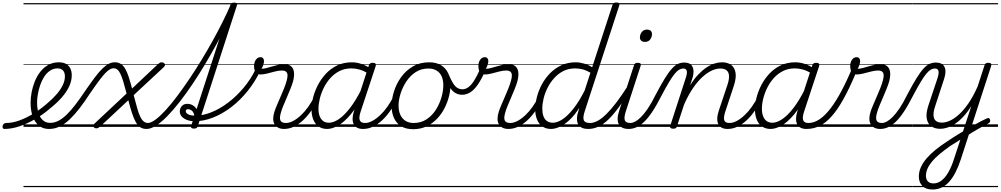

<svg xmlns="http://www.w3.org/2000/svg" viewBox="-189 -1020 8046 1544"><path d="M-154 17Q-163 17 -166.5 9.5Q-170 2 -168 -7Q-166 -16 -159 -23.5Q-152 -31 -140 -31Q-88 -31 -31 -52Q26 -73 83 -108.5Q140 -144 189 -187Q232 -223 264 -259.5Q296 -296 314.5 -333Q333 -370 333 -406Q333 -436 318 -453Q303 -470 273 -470Q262 -470 257.5 -477Q253 -484 254.5 -494Q256 -504 264 -511.5Q272 -519 285 -519Q320 -519 343 -505.5Q366 -492 377 -469Q388 -446 388 -414Q388 -369 367 -324.5Q346 -280 307.5 -236Q269 -192 216 -150Q160 -101 96 -63.5Q32 -26 -32 -4.5Q-96 17 -154 17ZM0 475H444V485H0ZM0 -20H444V0H0ZM0 -505H444V-500H0ZM0 -995H444V-985H0Z M206 17Q175 17 151 6.5Q127 -4 109 -23.5Q91 -43 79.5 -69.5Q68 -96 62.5 -127Q57 -158 57 -192Q57 -234 65.5 -279Q74 -324 91.5 -367Q109 -410 136 -444Q163 -478 200 -498.5Q237 -519 285 -519Q294 -519 297.5 -511.5Q301 -504 299 -494Q297 -484 290.5 -477Q284 -470 274 -470Q240 -470 213 -451.5Q186 -433 166.5 -403Q147 -373 134.5 -336.5Q122 -300 115.5 -263Q109 -226 109 -194Q109 -160 115.5 -130.5Q122 -101 135 -79Q148 -57 167.5 -44.5Q187 -32 215 -32Q249 -32 281.5 -49Q314 -66 348.5 -99.5Q383 -133 420.5 -182.5Q458 -232 501 -296Q543 -357 575.5 -400Q608 -443 635 -469Q662 -495 685.5 -507Q709 -519 734 -519Q743 -519 747 -512Q751 -505 749 -495.5Q747 -486 740.5 -478.5Q734 -471 724 -471Q702 -471 675.5 -448.5Q649 -426 615 -381Q581 -336 533 -266Q492 -203 452.5 -151.5Q413 -100 373.5 -62Q334 -24 293 -3.5Q252 17 206 17ZM444 475H482V485H444ZM444 -20H482V0H444ZM444 -505H482V-500H444ZM444 -995H482V-985H444Z M989 17Q959 17 938.5 3Q918 -11 902 -40Q886 -69 872 -112Q858 -155 843 -214L616 -2Q608 5 601 8.5Q594 12 586 12Q571 12 563 0Q555 -12 574 -29L829 -268Q814 -326 802 -365.5Q790 -405 778.5 -428Q767 -451 754 -461Q741 -471 722 -471Q711 -471 706 -478.5Q701 -486 703 -495.5Q705 -505 712.5 -512Q720 -519 734 -519Q762 -519 782.5 -506Q803 -493 818 -467Q833 -441 846 -401.5Q859 -362 873 -308L1081 -504Q1089 -511 1096 -515Q1103 -519 1111 -519Q1121 -519 1129 -513.5Q1137 -508 1138 -499.5Q1139 -491 1129 -481L886 -255Q902 -194 914 -151Q926 -108 938.5 -82Q951 -56 966.5 -43.5Q982 -31 1003 -31Q1013 -31 1017 -23.5Q1021 -16 1019.5 -7Q1018 2 1010.5 9.5Q1003 17 989 17ZM481 475H1146V485H481ZM481 -20H1146V0H481ZM481 -505H1146V-500H481ZM481 -995H1146V-985H481Z M990 17Q979 17 975 9.5Q971 2 972.5 -7Q974 -16 981 -23.5Q988 -31 999 -31Q1025 -31 1062 -58.5Q1099 -86 1143 -134Q1187 -182 1235 -246Q1283 -310 1333 -384Q1383 -458 1431 -537Q1479 -616 1522.5 -694.5Q1566 -773 1602 -845.5Q1638 -918 1664 -978Q1668 -986 1675 -990Q1682 -994 1690 -994Q1698 -994 1702.5 -989.5Q1707 -985 1704 -978Q1677 -911 1639 -833Q1601 -755 1556 -672Q1511 -589 1461.5 -506Q1412 -423 1360.5 -346Q1309 -269 1257.5 -203Q1206 -137 1158 -87.5Q1110 -38 1067 -10.5Q1024 17 990 17ZM1146 475H1171V485H1146ZM1146 -20H1171V0H1146ZM1146 -505H1171V-500H1146ZM1146 -995H1171V-985H1146Z M1370 14Q1358 14 1351.5 9.5Q1345 5 1348 -7L1663 -978Q1667 -990 1674 -994.5Q1681 -999 1694 -999Q1710 -999 1715.5 -993.5Q1721 -988 1716 -976L1401 -4Q1398 5 1391.5 9.5Q1385 14 1370 14ZM1171 475H1685V485H1171ZM1171 -20H1685V0H1171ZM1171 -505H1685V-500H1171ZM1171 -995H1685V-985H1171Z M1376 -45Q1343 -45 1316 -55Q1289 -65 1273 -82.5Q1257 -100 1257 -123Q1257 -149 1273 -167Q1289 -185 1318 -185Q1344 -185 1365.5 -170.5Q1387 -156 1396.5 -133Q1406 -110 1397 -82L1369 -69Q1376 -91 1369.5 -107.5Q1363 -124 1350 -133Q1337 -142 1324 -142Q1305 -142 1305 -125Q1305 -111 1325 -100.5Q1345 -90 1382 -90Q1443 -90 1511.5 -117.5Q1580 -145 1646 -195Q1712 -245 1770 -314Q1828 -383 1868 -466Q1872 -474 1879.5 -476Q1887 -478 1895 -476Q1903 -474 1906.5 -468Q1910 -462 1905 -452Q1862 -362 1801.5 -287Q1741 -212 1670 -158Q1599 -104 1524 -74.5Q1449 -45 1376 -45ZM1685 475V485ZM1685 -20V0ZM1685 -505V-500ZM1685 -995V-985Z M2096 17Q2068 17 2048.5 7Q2029 -3 2018.5 -21.5Q2008 -40 2008 -65.5Q2008 -91 2018 -122Q2025 -144 2038 -174.5Q2051 -205 2066 -239.5Q2081 -274 2095 -308.5Q2109 -343 2117 -374Q2129 -419 2118 -436Q2107 -453 2079 -453Q2053 -453 2022 -445Q1991 -437 1960.5 -429Q1930 -421 1903 -421Q1888 -421 1876.5 -429Q1865 -437 1859.5 -452.5Q1854 -468 1854 -490Q1854 -508 1860 -524Q1866 -540 1878 -550Q1890 -560 1906 -560Q1920 -560 1927 -551Q1934 -542 1934 -528Q1934 -517 1929 -500.5Q1924 -484 1914 -467Q1932 -467 1953.5 -472.5Q1975 -478 1999.5 -485.5Q2024 -493 2049 -498.5Q2074 -504 2097 -504Q2128 -504 2148 -490Q2168 -476 2174 -446Q2180 -416 2168 -367Q2160 -339 2146 -304.5Q2132 -270 2117 -235Q2102 -200 2089 -169Q2076 -138 2070 -115Q2057 -72 2066 -51.5Q2075 -31 2110 -31Q2120 -31 2124 -23.5Q2128 -16 2126 -7Q2124 2 2116.5 9.5Q2109 17 2096 17ZM1685 475H2253V485H1685ZM1685 -20H2253V0H1685ZM1685 -505H2253V-500H1685ZM1685 -995H2253V-985H1685Z M2095 17Q2084 17 2079.5 9.5Q2075 2 2076.5 -7Q2078 -16 2086.5 -23.5Q2095 -31 2110 -31Q2138 -31 2169 -47.5Q2200 -64 2231 -93Q2262 -122 2290 -161.5Q2318 -201 2341 -247Q2346 -257 2355 -256.5Q2364 -256 2370.5 -249.5Q2377 -243 2372 -233Q2347 -179 2316 -133Q2285 -87 2249 -53.5Q2213 -20 2174.5 -1.5Q2136 17 2095 17ZM2252 475V485ZM2252 -20V0ZM2252 -505V-500ZM2252 -995V-985Z M2442 17Q2403 17 2374.5 -2Q2346 -21 2331 -57Q2316 -93 2316 -141Q2316 -185 2329 -236Q2342 -287 2368 -337Q2394 -387 2433 -428.5Q2472 -470 2524 -494.5Q2576 -519 2641 -519Q2679 -519 2718.5 -505.5Q2758 -492 2789 -469L2777 -425Q2735 -452 2701 -461Q2667 -470 2636 -470Q2584 -470 2542 -449Q2500 -428 2468 -392.5Q2436 -357 2415 -314.5Q2394 -272 2383 -228Q2372 -184 2372 -146Q2372 -111 2381.5 -86Q2391 -61 2409.5 -47Q2428 -33 2456 -33Q2493 -33 2536.5 -62.5Q2580 -92 2626.5 -152.5Q2673 -213 2719 -305L2733 -266Q2683 -161 2630.5 -99Q2578 -37 2530 -10Q2482 17 2442 17ZM2730 17Q2702 17 2683 7Q2664 -3 2655 -22Q2646 -41 2646.5 -67Q2647 -93 2657 -125L2777 -494Q2782 -506 2788.5 -510.5Q2795 -515 2808 -515Q2826 -515 2831 -507.5Q2836 -500 2832 -488L2711 -122Q2695 -73 2704.5 -52Q2714 -31 2745 -31Q2754 -31 2758 -23.5Q2762 -16 2760.5 -7Q2759 2 2751.5 9.5Q2744 17 2730 17ZM2253 475H2888V485H2253ZM2253 -20H2888V0H2253ZM2253 -505H2888V-500H2253ZM2253 -995H2888V-985H2253Z M2731 17Q2720 17 2715.5 9.5Q2711 2 2712.5 -7Q2714 -16 2722.5 -23.5Q2731 -31 2746 -31Q2774 -31 2805 -47.5Q2836 -64 2867 -93Q2898 -122 2926 -161.5Q2954 -201 2977 -247Q2982 -257 2991 -256.5Q3000 -256 3006.5 -249.5Q3013 -243 3008 -233Q2983 -179 2952 -133Q2921 -87 2885 -53.5Q2849 -20 2810.5 -1.5Q2772 17 2731 17ZM2888 475V485ZM2888 -20V0ZM2888 -505V-500ZM2888 -995V-985Z M3132 19Q3076 19 3037.5 -4.5Q2999 -28 2979.5 -70.5Q2960 -113 2960 -168Q2960 -223 2979 -284Q2998 -345 3036 -398.5Q3074 -452 3130.5 -485.5Q3187 -519 3263 -519Q3318 -519 3356 -496.5Q3394 -474 3414 -433.5Q3434 -393 3434 -339Q3434 -298 3422.5 -249.5Q3411 -201 3387.5 -153.5Q3364 -106 3327.5 -67Q3291 -28 3242.5 -4.5Q3194 19 3132 19ZM3138 -31Q3197 -31 3242 -61Q3287 -91 3316.5 -138Q3346 -185 3361 -237Q3376 -289 3376 -334Q3376 -376 3362.5 -406Q3349 -436 3322 -452.5Q3295 -469 3256 -469Q3198 -469 3153.5 -440Q3109 -411 3078.5 -364.5Q3048 -318 3032 -266.5Q3016 -215 3016 -171Q3016 -128 3030.5 -96.5Q3045 -65 3072 -48Q3099 -31 3138 -31ZM2888 475H3489V485H2888ZM2888 -20H3489V0H2888ZM2888 -505H3489V-500H2888ZM2888 -995H3489V-985H2888Z M3527 -258Q3498 -258 3474 -271.5Q3450 -285 3428.5 -317.5Q3407 -350 3385 -407Q3380 -419 3387 -426Q3394 -433 3404.5 -432.5Q3415 -432 3419 -422Q3438 -376 3455 -349.5Q3472 -323 3490.5 -312.5Q3509 -302 3530 -302Q3554 -302 3577 -318.5Q3600 -335 3623 -370.5Q3646 -406 3670 -461Q3674 -470 3683 -474Q3692 -478 3700.5 -476.5Q3709 -475 3713.5 -469Q3718 -463 3714 -453Q3684 -384 3654.5 -341Q3625 -298 3593.5 -278Q3562 -258 3527 -258ZM3490 475V485ZM3490 -20V0ZM3490 -505V-500ZM3490 -995V-985Z M3900 17Q3872 17 3852.5 7Q3833 -3 3822.5 -21.5Q3812 -40 3812 -65.5Q3812 -91 3822 -122Q3829 -144 3842 -174.5Q3855 -205 3870 -239.5Q3885 -274 3899 -308.5Q3913 -343 3921 -374Q3933 -419 3922 -436Q3911 -453 3883 -453Q3857 -453 3826 -445Q3795 -437 3764.5 -429Q3734 -421 3707 -421Q3692 -421 3680.5 -429Q3669 -437 3663.5 -452.5Q3658 -468 3658 -490Q3658 -508 3664 -524Q3670 -540 3682 -550Q3694 -560 3710 -560Q3724 -560 3731 -551Q3738 -542 3738 -528Q3738 -517 3733 -500.5Q3728 -484 3718 -467Q3736 -467 3757.5 -472.5Q3779 -478 3803.5 -485.5Q3828 -493 3853 -498.5Q3878 -504 3901 -504Q3932 -504 3952 -490Q3972 -476 3978 -446Q3984 -416 3972 -367Q3964 -339 3950 -304.5Q3936 -270 3921 -235Q3906 -200 3893 -169Q3880 -138 3874 -115Q3861 -72 3870 -51.5Q3879 -31 3914 -31Q3924 -31 3928 -23.5Q3932 -16 3930 -7Q3928 2 3920.5 9.5Q3913 17 3900 17ZM3489 475H4057V485H3489ZM3489 -20H4057V0H3489ZM3489 -505H4057V-500H3489ZM3489 -995H4057V-985H3489Z M3899 17Q3888 17 3883.5 9.5Q3879 2 3880.5 -7Q3882 -16 3890.5 -23.5Q3899 -31 3914 -31Q3942 -31 3973 -47.5Q4004 -64 4035 -93Q4066 -122 4094 -161.5Q4122 -201 4145 -247Q4150 -257 4159 -256.5Q4168 -256 4174.5 -249.5Q4181 -243 4176 -233Q4151 -179 4120 -133Q4089 -87 4053 -53.5Q4017 -20 3978.5 -1.5Q3940 17 3899 17ZM4056 475V485ZM4056 -20V0ZM4056 -505V-500ZM4056 -995V-985Z M4242 17Q4203 17 4174.5 -2Q4146 -21 4130.5 -57Q4115 -93 4115 -141Q4115 -186 4128 -237.5Q4141 -289 4167 -338.5Q4193 -388 4232.5 -429Q4272 -470 4324 -494.5Q4376 -519 4441 -519Q4473 -519 4508.5 -508.5Q4544 -498 4573 -479L4736 -979Q4740 -991 4747 -995.5Q4754 -1000 4767 -1000Q4785 -1000 4790 -992.5Q4795 -985 4790 -973L4514 -128Q4497 -77 4505.5 -54Q4514 -31 4554 -31Q4562 -31 4566 -23.5Q4570 -16 4568.5 -7Q4567 2 4560 9.5Q4553 17 4540 17Q4513 17 4494 9Q4475 1 4464.5 -13.5Q4454 -28 4451.5 -49.5Q4449 -71 4454 -98L4470 -153Q4429 -90 4388.5 -53Q4348 -16 4310.5 0.5Q4273 17 4242 17ZM4256 -33Q4293 -33 4335 -61Q4377 -89 4422.5 -146.5Q4468 -204 4512 -291L4559 -435Q4523 -456 4493 -463Q4463 -470 4436 -470Q4384 -470 4342 -449Q4300 -428 4268 -392.5Q4236 -357 4214.5 -314.5Q4193 -272 4182.5 -228Q4172 -184 4172 -146Q4172 -111 4181 -86Q4190 -61 4209 -47Q4228 -33 4256 -33ZM4057 475H4698V485H4057ZM4057 -20H4698V0H4057ZM4057 -505H4698V-500H4057ZM4057 -995H4698V-985H4057Z M4541 17Q4530 17 4525.5 9.5Q4521 2 4522.5 -7Q4524 -16 4532.5 -23.5Q4541 -31 4556 -31Q4586 -31 4618.5 -49Q4651 -67 4688.5 -104Q4726 -141 4768.5 -197Q4811 -253 4860 -330Q4867 -341 4876 -339.5Q4885 -338 4890 -330Q4895 -322 4889 -312Q4836 -225 4790.5 -162Q4745 -99 4704 -59.5Q4663 -20 4623 -1.5Q4583 17 4541 17ZM4698 475V485ZM4698 -20V0ZM4698 -505V-500ZM4698 -995V-985Z M4866 17Q4836 17 4816 7Q4796 -3 4786.5 -22.5Q4777 -42 4778 -69.5Q4779 -97 4791 -132L4909 -494Q4913 -506 4919 -510.5Q4925 -515 4939 -515Q4955 -515 4961 -509Q4967 -503 4963 -491L4845 -129Q4828 -78 4835 -54.5Q4842 -31 4880 -31Q4891 -31 4895 -23.5Q4899 -16 4897.5 -7Q4896 2 4888 9.5Q4880 17 4866 17ZM4997 -683Q4980 -683 4968.5 -692Q4957 -701 4957 -719Q4957 -743 4972 -762.5Q4987 -782 5014 -782Q5032 -782 5043 -773Q5054 -764 5054 -745Q5054 -722 5039.5 -702.5Q5025 -683 4997 -683ZM4698 475H5023V485H4698ZM4698 -20H5023V0H4698ZM4698 -505H5023V-500H4698ZM4698 -995H5023V-985H4698Z M4867 17Q4856 17 4852.5 9.5Q4849 2 4851.5 -7Q4854 -16 4861.5 -23.5Q4869 -31 4881 -31Q4898 -31 4919.5 -42.5Q4941 -54 4966.5 -79.5Q4992 -105 5021.5 -148.5Q5051 -192 5083 -257Q5126 -339 5158 -390.5Q5190 -442 5215.5 -469.5Q5241 -497 5264.5 -507Q5288 -517 5314 -517Q5324 -517 5326.5 -509.5Q5329 -502 5326.5 -493Q5324 -484 5318 -476.5Q5312 -469 5305 -469Q5289 -469 5272.5 -459.5Q5256 -450 5236.5 -426.5Q5217 -403 5191 -359.5Q5165 -316 5129 -248Q5089 -169 5054 -117.5Q5019 -66 4987.5 -37Q4956 -8 4926.5 4.5Q4897 17 4867 17ZM5023 475H5123V485H5023ZM5023 -20H5123V0H5023ZM5023 -505H5123V-500H5023ZM5023 -995H5123V-985H5023Z M5662 17Q5634 17 5615 7Q5596 -3 5587 -22.5Q5578 -42 5579 -69.5Q5580 -97 5592 -132L5662 -341Q5675 -382 5673.5 -410.5Q5672 -439 5654.5 -454Q5637 -469 5603 -469Q5572 -469 5536 -453Q5500 -437 5461.5 -402.5Q5423 -368 5385 -313Q5347 -258 5312 -179L5255 -4Q5252 6 5245.5 10.5Q5239 15 5224 15Q5212 15 5204.5 10Q5197 5 5200 -6L5326 -394Q5339 -433 5333.5 -451Q5328 -469 5305 -469Q5294 -469 5289.5 -476.5Q5285 -484 5286.5 -493Q5288 -502 5295 -509.5Q5302 -517 5314 -517Q5338 -517 5354 -509Q5370 -501 5378.5 -486Q5387 -471 5388 -450.5Q5389 -430 5383 -404L5361 -334Q5393 -386 5426.5 -421Q5460 -456 5493.5 -478Q5527 -500 5558 -509.5Q5589 -519 5616 -519Q5662 -519 5690.5 -498Q5719 -477 5726 -435Q5733 -393 5712 -329L5645 -127Q5628 -77 5635 -54Q5642 -31 5677 -31Q5687 -31 5691 -23.5Q5695 -16 5693.5 -7Q5692 2 5684 9.5Q5676 17 5662 17ZM5123 475H5819V485H5123ZM5123 -20H5819V0H5123ZM5123 -505H5819V-500H5123ZM5123 -995H5819V-985H5123Z M5662 17Q5651 17 5646.5 9.5Q5642 2 5643.5 -7Q5645 -16 5653.5 -23.5Q5662 -31 5677 -31Q5705 -31 5736 -47.5Q5767 -64 5798 -93Q5829 -122 5857 -161.5Q5885 -201 5908 -247Q5913 -257 5922 -256.5Q5931 -256 5937.5 -249.5Q5944 -243 5939 -233Q5914 -179 5883 -133Q5852 -87 5816 -53.5Q5780 -20 5741.5 -1.5Q5703 17 5662 17ZM5819 475V485ZM5819 -20V0ZM5819 -505V-500ZM5819 -995V-985Z M6008 17Q5969 17 5940.5 -2Q5912 -21 5897 -57Q5882 -93 5882 -141Q5882 -185 5895 -236Q5908 -287 5934 -337Q5960 -387 5999 -428.5Q6038 -470 6090 -494.5Q6142 -519 6207 -519Q6245 -519 6284.5 -505.5Q6324 -492 6355 -469L6343 -425Q6301 -452 6267 -461Q6233 -470 6202 -470Q6150 -470 6108 -449Q6066 -428 6034 -392.5Q6002 -357 5981 -314.5Q5960 -272 5949 -228Q5938 -184 5938 -146Q5938 -111 5947.5 -86Q5957 -61 5975.5 -47Q5994 -33 6022 -33Q6059 -33 6102.5 -62.5Q6146 -92 6192.5 -152.5Q6239 -213 6285 -305L6299 -266Q6249 -161 6196.5 -99Q6144 -37 6096 -10Q6048 17 6008 17ZM6296 17Q6268 17 6249 7Q6230 -3 6221 -22Q6212 -41 6212.5 -67Q6213 -93 6223 -125L6343 -494Q6348 -506 6354.5 -510.5Q6361 -515 6374 -515Q6392 -515 6397 -507.5Q6402 -500 6398 -488L6277 -122Q6261 -73 6270.5 -52Q6280 -31 6311 -31Q6320 -31 6324 -23.5Q6328 -16 6326.5 -7Q6325 2 6317.5 9.5Q6310 17 6296 17ZM5819 475H6454V485H5819ZM5819 -20H6454V0H5819ZM5819 -505H6454V-500H5819ZM5819 -995H6454V-985H5819Z M6297 17Q6285 17 6281 9.5Q6277 2 6280 -7Q6283 -16 6291 -23.5Q6299 -31 6312 -31Q6349 -31 6388 -52.5Q6427 -74 6469.5 -123Q6512 -172 6558 -252.5Q6604 -333 6655 -451Q6657 -456 6665 -458Q6673 -460 6681.5 -458Q6690 -456 6694.5 -450.5Q6699 -445 6695 -436Q6643 -312 6595 -225.5Q6547 -139 6499.5 -85.5Q6452 -32 6402.5 -7.5Q6353 17 6297 17ZM6454 475H6479V485H6454ZM6454 -20H6479V0H6454ZM6454 -505H6479V-500H6454ZM6454 -995H6479V-985H6454Z M6890 17Q6862 17 6842.5 7Q6823 -3 6812.5 -21.5Q6802 -40 6802 -65.5Q6802 -91 6812 -122Q6819 -144 6832 -174.5Q6845 -205 6860 -239.5Q6875 -274 6889 -308.5Q6903 -343 6911 -374Q6923 -419 6912 -436Q6901 -453 6873 -453Q6847 -453 6816 -445Q6785 -437 6754.5 -429Q6724 -421 6697 -421Q6682 -421 6670.5 -429Q6659 -437 6653.5 -452.5Q6648 -468 6648 -490Q6648 -508 6654 -524Q6660 -540 6672 -550Q6684 -560 6700 -560Q6714 -560 6721 -551Q6728 -542 6728 -528Q6728 -517 6723 -500.5Q6718 -484 6708 -467Q6726 -467 6747.5 -472.5Q6769 -478 6793.5 -485.5Q6818 -493 6843 -498.5Q6868 -504 6891 -504Q6922 -504 6942 -490Q6962 -476 6968 -446Q6974 -416 6962 -367Q6954 -339 6940 -304.5Q6926 -270 6911 -235Q6896 -200 6883 -169Q6870 -138 6864 -115Q6851 -72 6860 -51.5Q6869 -31 6904 -31Q6914 -31 6918 -23.5Q6922 -16 6920 -7Q6918 2 6910.5 9.5Q6903 17 6890 17ZM6479 475H7047V485H6479ZM6479 -20H7047V0H6479ZM6479 -505H7047V-500H6479ZM6479 -995H7047V-985H6479Z M6890 17Q6879 17 6875.5 9.5Q6872 2 6874.5 -7Q6877 -16 6884.5 -23.5Q6892 -31 6904 -31Q6921 -31 6942.5 -42.5Q6964 -54 6989.5 -79.5Q7015 -105 7044.5 -148.5Q7074 -192 7106 -257Q7149 -339 7181 -390.5Q7213 -442 7238.5 -469.5Q7264 -497 7287.5 -507Q7311 -517 7337 -517Q7347 -517 7349.5 -509.5Q7352 -502 7349.5 -493Q7347 -484 7341 -476.5Q7335 -469 7328 -469Q7312 -469 7295.5 -459.5Q7279 -450 7259.5 -426.5Q7240 -403 7214 -359.5Q7188 -316 7152 -248Q7112 -169 7077 -117.5Q7042 -66 7010.5 -37Q6979 -8 6949.5 4.5Q6920 17 6890 17ZM7046 475H7146V485H7046ZM7046 -20H7146V0H7046ZM7046 -505H7146V-500H7046ZM7046 -995H7146V-985H7046Z M7592 17Q7619 0 7645.5 -15.5Q7672 -31 7698 -44Q7724 -57 7747 -68Q7758 -73 7764.5 -69Q7771 -65 7773 -56.5Q7775 -48 7771.5 -39.5Q7768 -31 7759 -27Q7737 -16 7715.5 -4.5Q7694 7 7671.5 20Q7649 33 7626.5 46.5Q7604 60 7582 75ZM7309 504Q7256 504 7228 475Q7200 446 7200 400Q7200 362 7216 325.5Q7232 289 7262 254Q7292 219 7334.5 184.5Q7377 150 7430 116Q7451 101 7472 88Q7493 75 7513.5 62Q7534 49 7555 37L7622 -167Q7590 -116 7556.5 -80.5Q7523 -45 7490.5 -24Q7458 -3 7428 6.5Q7398 16 7372 16Q7329 16 7300 -4.5Q7271 -25 7263.5 -66.5Q7256 -108 7277 -172L7351 -394Q7363 -433 7357.5 -451Q7352 -469 7329 -469Q7318 -469 7313 -476.5Q7308 -484 7309.5 -493Q7311 -502 7318 -509.5Q7325 -517 7338 -517Q7363 -517 7380.5 -508Q7398 -499 7406.5 -481.5Q7415 -464 7414 -439.5Q7413 -415 7403 -385L7331 -165Q7317 -123 7318 -93.5Q7319 -64 7336 -49Q7353 -34 7386 -34Q7416 -34 7451 -50Q7486 -66 7524 -100.5Q7562 -135 7600 -190.5Q7638 -246 7673 -325L7728 -494Q7732 -506 7738.5 -510.5Q7745 -515 7758 -515Q7775 -515 7780.5 -508Q7786 -501 7781 -488L7538 260Q7519 318 7496 363.5Q7473 409 7445 440.5Q7417 472 7383.5 488Q7350 504 7309 504ZM7317 455Q7353 455 7383.5 431Q7414 407 7439.5 361.5Q7465 316 7484 254L7534 103Q7520 112 7505.5 121Q7491 130 7476.5 139Q7462 148 7448 157Q7402 190 7366 220Q7330 250 7306 279Q7282 308 7269.5 336.5Q7257 365 7257 394Q7257 412 7263.5 425.5Q7270 439 7283.5 447Q7297 455 7317 455ZM7147 475H7837V485H7147ZM7147 -20H7837V0H7147ZM7147 -505H7837V-500H7147ZM7147 -995H7837V-985H7147Z"/></svg>

Font: Playwrite CZ Guides
Style: Regular
Weight: 400
Designer: Veronika Burian, José Scaglione
Foundry: TypeTogether
Version: Version 1.003